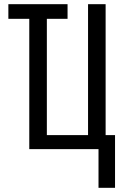

<svg xmlns="http://www.w3.org/2000/svg" viewBox="-20 -713 600 918"><path d="M451 185V0H120V-623H20V-693H303V-623H204V-67H401V-693H485V-67H530V185Z"/></svg>

Font: Ubuntu Sans Mono
Style: Regular
Weight: 400
Monospace: yes
Designer: Dalton Maag Ltd
Foundry: Dalton Maag Ltd
Version: Version 1.006